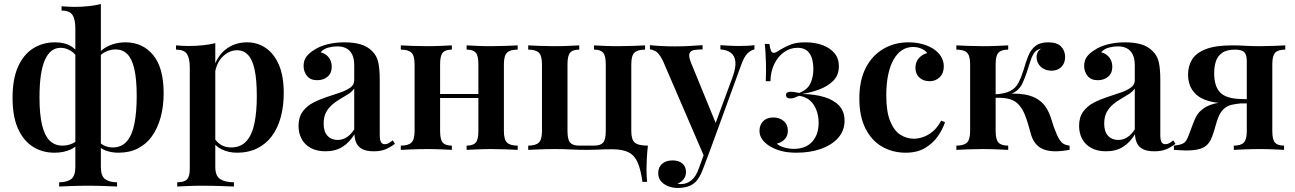

<svg xmlns="http://www.w3.org/2000/svg" viewBox="-20 -740 6393 948"><path d="M478 -720V84Q478 129 499 144.5Q520 160 558 160V181Q536 180 497.5 178.5Q459 177 415 177Q372 177 332.5 178.5Q293 180 272 181V160Q310 160 331 144.5Q352 129 352 84V-600Q352 -645 337.5 -666.5Q323 -688 284 -688V-709Q300 -708 315.5 -707Q331 -706 348 -706Q383 -706 416.5 -709.5Q450 -713 478 -720ZM252 -531Q300 -531 332 -511Q364 -491 384 -445L367 -447Q352 -476 328 -490Q304 -504 280 -504Q228 -504 201.5 -443.5Q175 -383 175 -260Q175 -174 188 -121.5Q201 -69 226 -45Q251 -21 288 -21Q315 -21 339 -32Q363 -43 369 -63L376 -50Q365 -19 330 -2.5Q295 14 249 14Q189 14 142.5 -15.5Q96 -45 69 -104.5Q42 -164 42 -257Q42 -350 69 -410.5Q96 -471 143.5 -501Q191 -531 252 -531ZM599 -531Q684 -531 736 -468.5Q788 -406 788 -279Q788 -214 773 -160Q758 -106 730 -67Q702 -28 660.5 -7Q619 14 565 14Q531 14 502.5 3.5Q474 -7 454 -32L461 -50Q474 -31 494 -21.5Q514 -12 536 -12Q581 -12 607 -43Q633 -74 644 -131Q655 -188 655 -265Q655 -350 643 -400.5Q631 -451 608 -473.5Q585 -496 551 -496Q522 -496 495 -481Q468 -466 461 -436L449 -447Q460 -474 483.5 -493Q507 -512 537 -521.5Q567 -531 599 -531Z M1043 -527V84Q1043 129 1067.5 144.5Q1092 160 1135 160V181Q1111 180 1067.5 178.5Q1024 177 975 177Q941 177 907 178.5Q873 180 855 181V160Q889 160 903 146Q917 132 917 94V-407Q917 -452 903 -473.5Q889 -495 849 -495V-516Q881 -513 911 -513Q949 -513 982 -516.5Q1015 -520 1043 -527ZM1200 -531Q1252 -531 1293 -502.5Q1334 -474 1357.5 -419Q1381 -364 1381 -281Q1381 -215 1366 -160.5Q1351 -106 1321.5 -67Q1292 -28 1249 -7Q1206 14 1151 14Q1109 14 1076 -2Q1043 -18 1028 -45L1038 -59Q1050 -38 1071 -25Q1092 -12 1121 -12Q1169 -12 1197 -43.5Q1225 -75 1236.5 -132Q1248 -189 1248 -264Q1248 -347 1237 -397Q1226 -447 1204 -469.5Q1182 -492 1152 -492Q1111 -492 1078.5 -459.5Q1046 -427 1039 -365L1032 -393Q1048 -459 1093 -495Q1138 -531 1200 -531Z M1587 7Q1544 7 1514 -9.5Q1484 -26 1469 -54.5Q1454 -83 1454 -118Q1454 -161 1474 -188.5Q1494 -216 1525.5 -232.5Q1557 -249 1592 -260.5Q1627 -272 1658 -282.5Q1689 -293 1709 -307Q1729 -321 1729 -344V-417Q1729 -449 1719.5 -469.5Q1710 -490 1691.5 -500.5Q1673 -511 1645 -511Q1624 -511 1601 -505Q1578 -499 1563 -482Q1589 -475 1603.5 -456Q1618 -437 1618 -410Q1618 -379 1597.5 -361.5Q1577 -344 1546 -344Q1513 -344 1496 -365Q1479 -386 1479 -414Q1479 -442 1493 -460.5Q1507 -479 1532 -494Q1557 -511 1596 -521Q1635 -531 1681 -531Q1725 -531 1759 -521.5Q1793 -512 1817 -488Q1841 -465 1848 -431Q1855 -397 1855 -348V-74Q1855 -49 1861 -38.5Q1867 -28 1880 -28Q1890 -28 1899 -33Q1908 -38 1919 -47L1930 -30Q1908 -13 1884 -3Q1860 7 1826 7Q1791 7 1770.5 -3Q1750 -13 1740.5 -32Q1731 -51 1730 -77Q1706 -37 1671 -15Q1636 7 1587 7ZM1647 -49Q1671 -49 1691.5 -62Q1712 -75 1729 -101V-303Q1719 -288 1700.5 -276Q1682 -264 1661 -252Q1640 -240 1621.5 -224.5Q1603 -209 1590.5 -186.5Q1578 -164 1578 -129Q1578 -90 1597 -69.5Q1616 -49 1647 -49Z M2536 -516V-495Q2499 -495 2483.5 -480Q2468 -465 2468 -423V-93Q2468 -51 2483.5 -36Q2499 -21 2536 -21V0Q2518 -1 2480.5 -2.5Q2443 -4 2408 -4Q2371 -4 2336.5 -2.5Q2302 -1 2284 0V-21Q2316 -21 2329 -36Q2342 -51 2342 -93V-422Q2342 -465 2329 -480Q2316 -495 2284 -495V-516Q2301 -515 2334.5 -513.5Q2368 -512 2404 -512Q2440 -512 2478.5 -513.5Q2517 -515 2536 -516ZM2211 -516V-495Q2179 -495 2166 -480Q2153 -465 2153 -423V-93Q2153 -51 2166 -36Q2179 -21 2211 -21V0Q2194 -1 2160 -2.5Q2126 -4 2091 -4Q2054 -4 2016 -2.5Q1978 -1 1959 0V-21Q1996 -21 2011.5 -36Q2027 -51 2027 -93V-422Q2027 -465 2011.5 -480Q1996 -495 1959 -495V-516Q1977 -515 2014.5 -513.5Q2052 -512 2087 -512Q2123 -512 2158 -513.5Q2193 -515 2211 -516ZM2386 -276V-256H2104V-276Z M3165 -516V-495Q3128 -495 3112.5 -480Q3097 -465 3097 -423V-93Q3097 -51 3114 -36Q3131 -21 3179 -21Q3175 14 3173.5 46.5Q3172 79 3172 96Q3172 114 3173 130.5Q3174 147 3175 158H3152Q3144 99 3129 63.5Q3114 28 3084.5 12.5Q3055 -3 3003 -3Q2980 -3 2962 -2.5Q2944 -2 2925.5 -1Q2907 0 2881 0Q2836 0 2799.5 -2Q2763 -4 2720 -4Q2683 -4 2645 -2.5Q2607 -1 2588 0V-21Q2625 -21 2640.5 -36Q2656 -51 2656 -93V-422Q2656 -465 2640.5 -480Q2625 -495 2588 -495V-516Q2606 -515 2643.5 -513.5Q2681 -512 2716 -512Q2752 -512 2787 -513.5Q2822 -515 2840 -516V-495Q2808 -495 2795 -480Q2782 -465 2782 -423V-93Q2782 -51 2795 -36Q2808 -21 2840 -21H2913Q2945 -21 2958 -36Q2971 -51 2971 -93V-422Q2971 -465 2958 -480Q2945 -495 2913 -495V-516Q2930 -515 2963.5 -513.5Q2997 -512 3033 -512Q3069 -512 3107.5 -513.5Q3146 -515 3165 -516Z M3705 -517V-496Q3686 -492 3669.5 -475Q3653 -458 3638 -415L3490 -9L3459 38L3253 -440Q3234 -478 3217 -487Q3200 -496 3189 -496V-517Q3218 -514 3249.5 -512.5Q3281 -511 3313 -511Q3350 -511 3384.5 -513Q3419 -515 3449 -517V-496Q3426 -496 3408 -493Q3390 -490 3384.5 -476.5Q3379 -463 3392 -430L3517 -125L3509 -121L3597 -359Q3614 -406 3611 -435Q3608 -464 3589 -479Q3570 -494 3537 -496V-517Q3553 -516 3569 -515Q3585 -514 3600 -513.5Q3615 -513 3629 -513Q3650 -513 3670.5 -514Q3691 -515 3705 -517ZM3490 -9 3452 92Q3443 117 3432.5 134.5Q3422 152 3409 163Q3394 176 3372.5 182Q3351 188 3325 188Q3302 188 3280.5 180Q3259 172 3244.5 156Q3230 140 3230 114Q3230 86 3249 69Q3268 52 3301 52Q3330 52 3348.5 66.5Q3367 81 3367 110Q3367 129 3356 144Q3345 159 3325 167Q3330 168 3334.5 168.5Q3339 169 3342 169Q3371 169 3394 150Q3417 131 3431 90L3467 -9Z M3956 -531Q4005 -531 4042 -517Q4079 -503 4100.5 -477Q4122 -451 4122 -413Q4122 -369 4094.5 -341.5Q4067 -314 4025.5 -298.5Q3984 -283 3941 -276Q4004 -275 4051 -260.5Q4098 -246 4124 -217.5Q4150 -189 4150 -144Q4150 -96 4119.5 -60.5Q4089 -25 4035 -5.5Q3981 14 3912 14Q3869 14 3836 5Q3803 -4 3778 -20Q3756 -34 3743 -52.5Q3730 -71 3730 -94Q3730 -123 3748 -141.5Q3766 -160 3798 -160Q3829 -160 3849.5 -142.5Q3870 -125 3870 -95Q3870 -69 3854.5 -52.5Q3839 -36 3816 -31Q3824 -21 3848.5 -13Q3873 -5 3900 -5Q3958 -5 3990 -40Q4022 -75 4022 -134Q4022 -184 3998 -222Q3974 -260 3925 -267Q3915 -262 3904.5 -258Q3894 -254 3883 -254Q3861 -254 3861 -271Q3861 -287 3884 -287Q3894 -287 3905 -285Q3916 -283 3926 -281Q3967 -297 3981.5 -328.5Q3996 -360 3996 -399Q3996 -449 3977 -476.5Q3958 -504 3918 -504Q3881 -504 3851 -482.5Q3821 -461 3803 -424Q3785 -387 3784 -339H3761Q3763 -390 3762 -425.5Q3761 -461 3759.5 -484Q3758 -507 3756 -523H3779Q3782 -501 3786.5 -490Q3791 -479 3801 -479Q3807 -479 3815.5 -484Q3824 -489 3835 -496Q3858 -510 3885.5 -520.5Q3913 -531 3956 -531Z M4465 -531Q4502 -531 4533.5 -522.5Q4565 -514 4588 -499Q4612 -484 4626 -461.5Q4640 -439 4640 -412Q4640 -379 4620 -359Q4600 -339 4570 -339Q4539 -339 4519.5 -357Q4500 -375 4500 -405Q4500 -434 4517 -453Q4534 -472 4558 -478Q4549 -491 4530 -499.5Q4511 -508 4488 -508Q4458 -508 4434 -492.5Q4410 -477 4392.5 -446.5Q4375 -416 4365.5 -371.5Q4356 -327 4356 -269Q4356 -188 4375.5 -141Q4395 -94 4426 -74.5Q4457 -55 4492 -55Q4513 -55 4537 -63Q4561 -71 4584.5 -90Q4608 -109 4627 -144L4646 -137Q4635 -102 4610.5 -67Q4586 -32 4547 -9Q4508 14 4452 14Q4388 14 4336 -15.5Q4284 -45 4253.5 -105Q4223 -165 4223 -254Q4223 -342 4254 -403.5Q4285 -465 4340.5 -498Q4396 -531 4465 -531Z M5155 -531Q5200 -531 5219.5 -510Q5239 -489 5239 -459Q5239 -428 5220.5 -409.5Q5202 -391 5172 -391Q5153 -391 5136.5 -398.5Q5120 -406 5109 -422Q5098 -438 5098 -461Q5098 -471 5103.5 -482Q5109 -493 5122 -500Q5101 -496 5089.5 -482.5Q5078 -469 5069.5 -444Q5061 -419 5049 -381Q5040 -354 5029 -330Q5018 -306 4998 -290.5Q4978 -275 4942 -269L4948 -276Q5018 -282 5066 -267Q5114 -252 5140 -216Q5160 -189 5171 -151Q5182 -113 5198 -76Q5209 -51 5221.5 -37.5Q5234 -24 5261 -21V0Q5243 3 5225.5 5Q5208 7 5192 7Q5139 7 5109.5 -15.5Q5080 -38 5068 -85Q5064 -100 5057 -124.5Q5050 -149 5040 -174Q5030 -199 5015 -217Q4997 -241 4967.5 -250Q4938 -259 4892 -257V-274Q4942 -277 4968.5 -291Q4995 -305 5009 -332Q5023 -359 5035 -398Q5045 -434 5057 -464Q5069 -494 5092 -512.5Q5115 -531 5155 -531ZM4958 -516V-495Q4924 -495 4910 -480Q4896 -465 4896 -423V-93Q4896 -51 4910 -36Q4924 -21 4958 -21V0Q4939 -1 4903 -2.5Q4867 -4 4830 -4Q4795 -4 4757.5 -2.5Q4720 -1 4702 0V-21Q4739 -21 4754.5 -36Q4770 -51 4770 -93V-423Q4770 -465 4754.5 -480Q4739 -495 4702 -495V-516Q4721 -515 4759.5 -513.5Q4798 -512 4834 -512Q4870 -512 4905 -513.5Q4940 -515 4958 -516Z M5441 7Q5398 7 5368 -9.5Q5338 -26 5323 -54.5Q5308 -83 5308 -118Q5308 -161 5328 -188.5Q5348 -216 5379.5 -232.5Q5411 -249 5446 -260.5Q5481 -272 5512 -282.5Q5543 -293 5563 -307Q5583 -321 5583 -344V-417Q5583 -449 5573.5 -469.5Q5564 -490 5545.5 -500.5Q5527 -511 5499 -511Q5478 -511 5455 -505Q5432 -499 5417 -482Q5443 -475 5457.5 -456Q5472 -437 5472 -410Q5472 -379 5451.5 -361.5Q5431 -344 5400 -344Q5367 -344 5350 -365Q5333 -386 5333 -414Q5333 -442 5347 -460.5Q5361 -479 5386 -494Q5411 -511 5450 -521Q5489 -531 5535 -531Q5579 -531 5613 -521.5Q5647 -512 5671 -488Q5695 -465 5702 -431Q5709 -397 5709 -348V-74Q5709 -49 5715 -38.5Q5721 -28 5734 -28Q5744 -28 5753 -33Q5762 -38 5773 -47L5784 -30Q5762 -13 5738 -3Q5714 7 5680 7Q5645 7 5624.5 -3Q5604 -13 5594.5 -32Q5585 -51 5584 -77Q5560 -37 5525 -15Q5490 7 5441 7ZM5501 -49Q5525 -49 5545.5 -62Q5566 -75 5583 -101V-303Q5573 -288 5554.5 -276Q5536 -264 5515 -252Q5494 -240 5475.5 -224.5Q5457 -209 5444.5 -186.5Q5432 -164 5432 -129Q5432 -90 5451 -69.5Q5470 -49 5501 -49Z M6326 -516V-495Q6291 -495 6276.5 -480Q6262 -465 6262 -423V-93Q6262 -51 6275 -36Q6288 -21 6320 -21V0Q6303 -1 6269 -2.5Q6235 -4 6200 -4Q6164 -4 6127 -2.5Q6090 -1 6072 0V-21Q6107 -21 6121.5 -36Q6136 -51 6136 -93V-437Q6136 -470 6123.5 -482.5Q6111 -495 6079 -495Q6036 -495 6013.5 -478.5Q5991 -462 5983 -436Q5975 -410 5975 -379Q5975 -313 6005.5 -282.5Q6036 -252 6111 -251Q6132 -250 6154 -250.5Q6176 -251 6196 -251L6198 -230Q6153 -230 6117.5 -229.5Q6082 -229 6057 -229Q5992 -229 5950.5 -240.5Q5909 -252 5886.5 -273Q5864 -294 5855 -319Q5846 -344 5846 -371Q5846 -414 5866 -446.5Q5886 -479 5934 -497.5Q5982 -516 6063 -516Q6095 -516 6128 -514Q6161 -512 6200 -512Q6234 -512 6271 -513.5Q6308 -515 6326 -516ZM6112 -239V-230Q6087 -228 6063 -223Q6039 -218 6021 -201Q6006 -186 5997 -164.5Q5988 -143 5981.5 -118Q5975 -93 5965 -66Q5952 -29 5924 -13Q5896 3 5839 3Q5826 3 5810 2Q5794 1 5776 0V-21Q5803 -24 5816.5 -29.5Q5830 -35 5837 -46.5Q5844 -58 5851 -77Q5865 -115 5874 -138Q5883 -161 5892 -174.5Q5901 -188 5914 -198Q5924 -207 5938.5 -214.5Q5953 -222 5975.5 -228Q5998 -234 6031.5 -237Q6065 -240 6112 -239Z"/></svg>

Font: Playfair Display SemiBold
Style: Regular
Weight: 600
Designer: Claus Eggers Sørensen
Foundry: Claus Eggers Sørensen
Version: Version 1.203